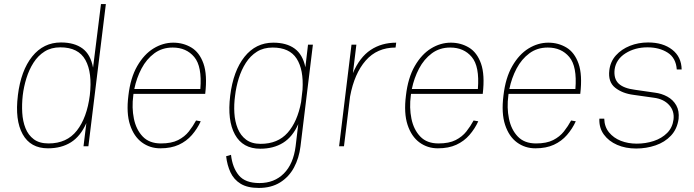

<svg xmlns="http://www.w3.org/2000/svg" viewBox="-20 -720 3416 945"><path d="M280 -511Q346 -511 386 -481.5Q426 -452 438 -387L477 -700H501L415 0H391L405 -114Q376 -49 329 -19.5Q282 10 216 10Q130 10 91.5 -59.5Q53 -129 68 -250V-251Q83 -373 138.5 -442Q194 -511 280 -511ZM277 -487Q232 -487 199.5 -466.5Q167 -446 145 -411.5Q123 -377 110 -335Q97 -293 92 -251Q87 -207 89.5 -165Q92 -123 105.5 -89Q119 -55 146.5 -34.5Q174 -14 219 -14Q309 -14 358.5 -77.5Q408 -141 422 -251Q435 -362 400.5 -424.5Q366 -487 277 -487Z M945 -127 968 -123Q951 -86 924.5 -55.5Q898 -25 860 -7.5Q822 10 769 10Q718 10 678.5 -19Q639 -48 620 -105.5Q601 -163 612 -250Q622 -337 655.5 -395Q689 -453 735.5 -481.5Q782 -510 833 -510Q882 -510 922 -486Q962 -462 981.5 -407Q1001 -352 990 -258H637Q636 -254 636 -250Q628 -190 639 -136Q650 -82 682.5 -48Q715 -14 772 -14Q824 -14 856.5 -30.5Q889 -47 909.5 -73Q930 -99 945 -127ZM830 -486Q778 -486 739.5 -457.5Q701 -429 676.5 -382.5Q652 -336 641 -282H966Q975 -393 936 -439.5Q897 -486 830 -486Z M1137 -249Q1131 -206 1133.5 -164Q1136 -122 1150 -87.5Q1164 -53 1191.5 -32.5Q1219 -12 1263 -12Q1347 -12 1395.5 -66.5Q1444 -121 1462 -218L1469 -279Q1475 -377 1440 -431.5Q1405 -486 1322 -486Q1277 -486 1244.5 -465.5Q1212 -445 1190 -410.5Q1168 -376 1155 -334Q1142 -292 1137 -249ZM1459 0Q1452 58 1427 104.5Q1402 151 1358.5 178Q1315 205 1254 205Q1198 205 1164.5 184.5Q1131 164 1114.5 128.5Q1098 93 1093 49L1117 42Q1124 105 1155.5 143Q1187 181 1257 181Q1330 181 1377 134Q1424 87 1435 0L1448 -109Q1420 -46 1373 -17Q1326 12 1261 12Q1175 12 1136.5 -57.5Q1098 -127 1113 -249Q1128 -371 1183.5 -440.5Q1239 -510 1325 -510Q1390 -510 1430 -481Q1470 -452 1483 -389L1496 -500H1520Z M1649 0 1710 -500H1734L1717 -360Q1750 -438 1804 -474Q1858 -510 1930 -510L1927 -486Q1836 -486 1780 -422Q1724 -358 1703 -245L1673 0Z M2311 -127 2334 -123Q2317 -86 2290.5 -55.5Q2264 -25 2226 -7.5Q2188 10 2135 10Q2084 10 2044.5 -19Q2005 -48 1986 -105.5Q1967 -163 1978 -250Q1988 -337 2021.5 -395Q2055 -453 2101.5 -481.5Q2148 -510 2199 -510Q2248 -510 2288 -486Q2328 -462 2347.5 -407Q2367 -352 2356 -258H2003Q2002 -254 2002 -250Q1994 -190 2005 -136Q2016 -82 2048.5 -48Q2081 -14 2138 -14Q2190 -14 2222.5 -30.5Q2255 -47 2275.5 -73Q2296 -99 2311 -127ZM2196 -486Q2144 -486 2105.5 -457.5Q2067 -429 2042.5 -382.5Q2018 -336 2007 -282H2332Q2341 -393 2302 -439.5Q2263 -486 2196 -486Z M2791 -127 2814 -123Q2797 -86 2770.5 -55.5Q2744 -25 2706 -7.5Q2668 10 2615 10Q2564 10 2524.5 -19Q2485 -48 2466 -105.5Q2447 -163 2458 -250Q2468 -337 2501.5 -395Q2535 -453 2581.5 -481.5Q2628 -510 2679 -510Q2728 -510 2768 -486Q2808 -462 2827.5 -407Q2847 -352 2836 -258H2483Q2482 -254 2482 -250Q2474 -190 2485 -136Q2496 -82 2528.5 -48Q2561 -14 2618 -14Q2670 -14 2702.5 -30.5Q2735 -47 2755.5 -73Q2776 -99 2791 -127ZM2676 -486Q2624 -486 2585.5 -457.5Q2547 -429 2522.5 -382.5Q2498 -336 2487 -282H2812Q2821 -393 2782 -439.5Q2743 -486 2676 -486Z M3111 11Q3059 11 3017.5 -7Q2976 -25 2952 -58Q2928 -91 2930 -136H2954Q2955 -96 2977.5 -68.5Q3000 -41 3035.5 -27Q3071 -13 3114 -13Q3158 -13 3197.5 -26Q3237 -39 3263.5 -65.5Q3290 -92 3295 -132Q3300 -174 3273 -203.5Q3246 -233 3198 -239Q3173 -243 3148.5 -246Q3124 -249 3099 -253Q3043 -260 3007.5 -288.5Q2972 -317 2979 -374Q2984 -417 3011.5 -447.5Q3039 -478 3080.5 -494.5Q3122 -511 3170 -511Q3243 -511 3288.5 -475.5Q3334 -440 3335 -378H3311Q3307 -435 3266 -461Q3225 -487 3167 -487Q3105 -487 3058.5 -457.5Q3012 -428 3005 -378Q3000 -332 3025 -308.5Q3050 -285 3106 -278Q3130 -274 3154.5 -271Q3179 -268 3203 -264Q3236 -260 3264.5 -244.5Q3293 -229 3308.5 -201.5Q3324 -174 3320 -135Q3313 -85 3282.5 -52.5Q3252 -20 3206.5 -4.5Q3161 11 3111 11Z"/></svg>

Font: Haskoy Thin
Style: Italic
Weight: 100
Designer: Ertekin Erdin
Foundry: Ertekin Erdin
Version: Version 2.000; ttfautohint (v1.8.4.7-5d5b)